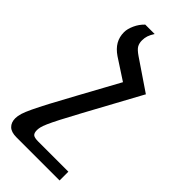

<svg xmlns="http://www.w3.org/2000/svg" viewBox="-272 -539 851 851"><g transform="rotate(45 153.0 -113.5)"><path d="M304 -275 164 -18Q133 39 115 74Q97 109 88.5 128.5Q80 148 77.5 159Q75 170 75 178Q75 196 83 203Q91 210 116 210H304V265H33Q1 265 -14.5 250Q-30 235 -30 209Q-30 194 -24.5 176.5Q-19 159 -5.5 130.5Q8 102 32 56.5Q56 11 94 -58L221 -290ZM143 -492Q132 -475 127.5 -461.5Q123 -448 123 -432Q123 -415 130 -402Q137 -389 162 -372L305 -275L214 -229L96 -306Q68 -325 54.5 -348.5Q41 -372 41 -402Q41 -422 52.5 -447.5Q64 -473 84 -492Z"/></g></svg>

Font: Noto Serif Armenian
Style: Regular
Weight: 400
Designer: Monotype Design Team
Foundry: Monotype Imaging Inc.
Version: Version 2.007